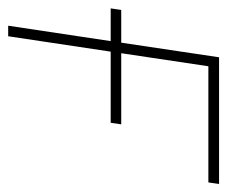

<svg xmlns="http://www.w3.org/2000/svg" viewBox="-64 -504 568 481"><g transform="rotate(90 220.5 -264.0)"><path d="M288.1 -256.8H109.9L71.3 0H44.9L83.5 -256.8H1.5L5.4 -283.2H87.4L124 -528.3H441.4L437.5 -501.5H146.5L113.8 -283.2H292Z"/></g></svg>

Font: Roboto-ThinItalic
Style: Italic
Weight: 250
Italic angle: -12°
Designer: Google
Version: Version 1.100141; 2013; ttfautohint (v0.94.14-c901) -l 8 -r 